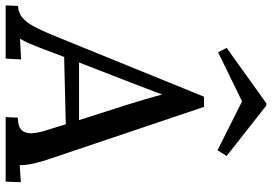

<svg xmlns="http://www.w3.org/2000/svg" viewBox="-178 -820 985 696"><g transform="rotate(90 315.0 -472.5)"><path d="M355 -719 544 -158Q551 -139 559 -106.5Q567 -74 566 -51L628 -55L626 0H392L394 -44Q429 -45 440.5 -59.5Q452 -74 450.5 -95Q449 -116 443 -137L418 -218L174 -212L141 -125Q133 -105 125.5 -87Q118 -69 108 -52L183 -56L180 0H-13L-11 -45Q15 -46 32.5 -61.5Q50 -77 64.5 -104.5Q79 -132 93 -166L318 -719ZM310 -567Q301 -543 289.5 -513Q278 -483 265 -449L194 -266H403L347 -441Q337 -473 327.5 -505Q318 -537 310 -567ZM512 -768 335 -857 157 -770 141 -801 342 -945H350L533 -801Z"/></g></svg>

Font: Lora Medium
Style: Italic
Weight: 500
Italic angle: -3°
Designer: Olga Karpushina, Alexei Vanyashin (Cyrillic)
Foundry: Cyreal
Version: Version 3.004